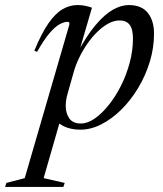

<svg xmlns="http://www.w3.org/2000/svg" viewBox="-108 -504 646 761"><path d="M160.5 -135Q155.5 -118 154 -105.8Q152.5 -93.5 152.5 -84Q152.5 -55.5 166.5 -35Q180.5 -14.5 212.5 -14.5Q239 -14.5 267.5 -34.2Q296 -54 323 -87.8Q350 -121.5 371.8 -164.8Q393.5 -208 406.2 -256Q419 -304 419 -351Q419 -388.5 405.8 -405.8Q392.5 -423 366.5 -423Q344 -423 321.5 -410.8Q299 -398.5 277.5 -377.5Q256 -356.5 237.8 -330Q219.5 -303.5 205.8 -275Q192 -246.5 184.5 -219.5ZM98 -49.5 135 -41.5 65 202 148.5 221 143 237H-88L-82.5 221L-10 202L166.5 -405Q168 -411 166.5 -414.2Q165 -417.5 160 -417.5Q146.5 -417.5 128.2 -407.8Q110 -398 88 -372.2Q66 -346.5 39 -298.5L28 -303Q56.5 -372 84 -411.5Q111.5 -451 140 -467.5Q168.5 -484 199.5 -484Q215.5 -484 229 -481.2Q242.5 -478.5 256.5 -473.5L200 -280L194.5 -286.5Q234 -361 270.2 -404Q306.5 -447 339.5 -465.5Q372.5 -484 402 -484Q453 -484 477.8 -453Q502.5 -422 502.5 -370.5Q502.5 -314.5 485.8 -259.5Q469 -204.5 440 -156Q411 -107.5 373.5 -70.2Q336 -33 294.2 -11.5Q252.5 10 210 10Q169.5 10 140.2 -6Q111 -22 98 -49.5Z"/></svg>

Font: Newsreader 48pt
Style: Italic
Weight: 400
Italic angle: -17°
Version: Version 1.003